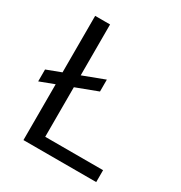

<svg xmlns="http://www.w3.org/2000/svg" viewBox="-165 -818 883 937"><g transform="rotate(30 276.0 -350.0)"><path d="M20 -284V-351L306 -459V-392ZM101 0V-700H185V-67H511V0Z"/></g></svg>

Font: DM Sans 17pt
Style: Regular
Weight: 400
Version: Version 4.004;gftools[0.9.30]